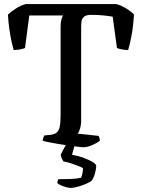

<svg xmlns="http://www.w3.org/2000/svg" viewBox="-20 -724 698 944"><path d="M390 0Q383 0 363 -2.5Q343 -5 317 -8.5Q291 -12 265 -16.5Q239 -21 218.5 -25Q198 -29 190 -32Q190 -39 193 -47Q196 -55 198 -58L229 -61Q250 -64 260 -73.5Q270 -83 274 -103Q278 -123 278 -158V-592Q278 -615 282 -628.5Q286 -642 290 -648H124L103 -488Q97 -485 81 -481.5Q65 -478 47 -478Q43 -492 37 -519Q31 -546 26 -581Q21 -616 19 -652Q33 -666 58 -682Q83 -698 107 -704H552Q577 -697 602 -681.5Q627 -666 639 -652Q635 -593 626.5 -548Q618 -503 610 -478Q593 -478 577 -481.5Q561 -485 555 -488L534 -642Q518 -645 490 -648Q462 -651 428 -651Q404 -651 393.5 -642Q383 -633 381 -619.5Q379 -606 379 -591V-133Q379 -109 373.5 -91.5Q368 -74 362 -67L464 -56Q466 -55 468.5 -47.5Q471 -40 471 -32Q456 -20 432 -10Q408 0 390 0ZM328 200Q319 200 304.5 196Q290 192 278 186.5Q266 181 262 176Q262 169 264 164Q266 159 267 157Q302 157 328.5 156Q355 155 378 150Q383 142 385.5 127.5Q388 113 388 103Q381 98 364 91.5Q347 85 327.5 78.5Q308 72 292 70Q288 64 283.5 54.5Q279 45 279 35Q289 16 296.5 2Q304 -12 320 -37H355L334 37Q361 41 388.5 51Q416 61 434.5 72Q453 83 453 91Q453 107 446.5 130Q440 153 429 166Q414 176 393 184Q372 192 354.5 196Q337 200 328 200Z"/></svg>

Font: Texturina 12pt
Style: Regular
Weight: 400
Designer: Guillermo Torres Carreño
Foundry: Omnibus-Type
Version: Version 1.002